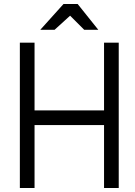

<svg xmlns="http://www.w3.org/2000/svg" viewBox="-20 -947 678 967"><path d="M183 -797 300 -927H371L475 -797H404L333 -868L255 -797ZM80 0V-732H154V-391H504V-732H578V0H504V-317H154V0Z"/></svg>

Font: Mina
Style: Regular
Weight: 400
Version: Version 1.000